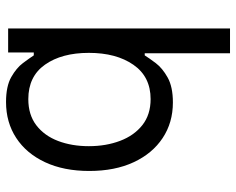

<svg xmlns="http://www.w3.org/2000/svg" viewBox="-94 -499 797 649"><g transform="rotate(-90 304.5 -174.5)"><path d="M532.7 204.5H448.9V-83.8H441.8Q432.5 -68.9 415.5 -46.3Q398.4 -23.8 366.8 -6.2Q335.2 11.4 282.7 11.4Q214.5 11.4 162.3 -23.3Q110.1 -57.9 80.6 -121.3Q51.1 -184.7 51.1 -271.3Q51.1 -357.2 80.6 -420.5Q110.1 -483.7 162.6 -518.1Q215.2 -552.6 284.1 -552.6Q337.4 -552.6 368.4 -535Q399.5 -517.4 416 -495.2Q432.5 -473 441.8 -458.8H451.7V-545.5H532.7ZM294 -63.9Q369.7 -63.9 410 -122Q450.3 -180 450.3 -272.7Q450.3 -364.3 410.5 -420.8Q370.7 -477.3 294 -477.3Q240.8 -477.3 205.4 -450.1Q170.1 -422.9 152.5 -376.6Q134.9 -330.3 134.9 -272.7Q134.9 -214.5 152.9 -167.1Q170.8 -119.7 206.1 -91.8Q241.5 -63.9 294 -63.9Z"/></g></svg>

Font: Linik Sans
Style: Regular
Weight: 400
Designer: Rasmus Andersson (font), Marc Monis (original base), Kil Hyung-jin (Pretendard portions), Cristiano Sobral (main changes
Foundry: rsms
Version: Version 3.018;May 31, 2022;FontCreator 14.0.0.2814 64-bit; t